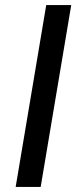

<svg xmlns="http://www.w3.org/2000/svg" viewBox="-20 -740 307 760"><path d="M163 -720H262L141 0H42Z"/></svg>

Font: Nebula Sans Medium
Style: Regular
Weight: 500
Italic angle: -9°
Designer: Paul D. Hunt for Adobe (as Source Sans)
Foundry: Nebula Entertainment & Broadcasting LLC
Version: Version 1.010